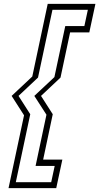

<svg xmlns="http://www.w3.org/2000/svg" viewBox="-20 -770 512 990"><path d="M252 -181 202.5 53H301.5L270 200H24L104 -175.5L40 -275.5L146.5 -375.5L226 -750H472L440.5 -603H341.5L292 -370L191.5 -275.5ZM136 -181 61.5 169.5H244L262 85.5H163.5L219.5 -178.5L157 -275.5L260.5 -372.5L316.5 -635.5H415L433 -719.5H250.5L176 -370L75.5 -275.5Z"/></svg>

Font: Tourney Expanded Light
Style: Italic
Weight: 300
Width: 7
Italic angle: -12°
Designer: Tyler Finck
Foundry: Etcetera Type Co
Version: Version 1.010; ttfautohint (v1.8.3)